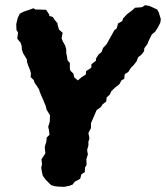

<svg xmlns="http://www.w3.org/2000/svg" viewBox="-20 -709 644 745"><path d="M205 15 190 13 178 9 165 -4 157 -12 146 -27 142 -45 140 -59 143 -71 141 -91 156 -114 154 -132V-141L160 -160L161 -175L172 -186L170 -204L167 -217L173 -236L174 -262L161 -283L157 -299L153 -308L147 -323L142 -334L134 -353L132 -361L124 -374L114 -388L111 -398L99 -410L100 -425L97 -436L90 -453L85 -468L84 -479L76 -492L70 -502L65 -516L64 -531L60 -543L47 -559L50 -583L44 -592L43 -615L49 -640L57 -656L70 -663L96 -672L110 -677L118 -672H129L159 -671L170 -654L172 -647L185 -643L192 -632L203 -619L204 -611L209 -594L223 -582L219 -560L224 -548L233 -532L237 -517V-504L240 -489L242 -475L251 -465V-445L253 -435L265 -423L268 -409L282 -397L296 -409L313 -420L314 -433L334 -446L335 -460L352 -473L353 -483L363 -498L374 -507L380 -523L394 -538L400 -549L415 -576L424 -592L433 -599L438 -618L454 -627L458 -638L473 -654L493 -669L504 -679L531 -681L543 -689L559 -686L573 -680L590 -672L596 -661L604 -635L602 -621L593 -603L582 -586L569 -575L557 -551L552 -538L540 -522L539 -510L528 -496L516 -487L510 -471L499 -457L488 -446L478 -430L464 -421L462 -403L452 -398L443 -382L425 -368L412 -355L406 -342L394 -331L392 -315L378 -304L371 -293L355 -282L343 -254L333 -231V-212L323 -193L327 -172L323 -159V-144L318 -127L321 -110L315 -91L316 -70L310 -59L309 -41L296 -33L291 -15L270 -4L262 7L249 12L229 16Z"/></svg>

Font: Winky Rough
Style: Bold Italic
Weight: 700
Italic angle: -8.97852°
Designer: Simon Atzbach
Foundry: typofactur
Version: Version 1.206; ttfautohint (v1.8.4.7-5d5b)